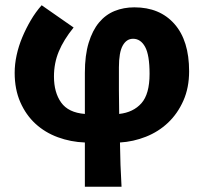

<svg xmlns="http://www.w3.org/2000/svg" viewBox="-20 -536 778 733"><path d="M304 177V8Q250 6 201 -12Q152 -30 115.5 -63.5Q79 -97 57.5 -146Q36 -195 36 -258Q36 -291 43.5 -325.5Q51 -360 65 -393.5Q79 -427 97.5 -458.5Q116 -490 139 -516L261 -431Q223 -384 204.5 -339.5Q186 -295 186 -244Q186 -183 213.5 -144.5Q241 -106 304 -101V-258Q304 -325 318.5 -372.5Q333 -420 358 -450Q383 -480 417.5 -494Q452 -508 493 -508Q590 -508 646 -444.5Q702 -381 702 -264Q702 -201 680 -151.5Q658 -102 621.5 -67.5Q585 -33 537 -14Q489 5 438 8Q439 93 444 177ZM434 -279Q434 -235 434 -190.5Q434 -146 435 -101Q489 -107 520 -142Q551 -177 551 -254Q551 -326 534 -357Q517 -388 488 -388Q463 -388 448.5 -362Q434 -336 434 -279Z"/></svg>

Font: Giro Regular
Style: Bold
Weight: 700
Designer: Paul D. Hunt
Foundry: Adobe Systems Incorporated
Version: Version 1.000;PS 1.0;hotconv 1.0.88;makeotf.lib2.5.647800